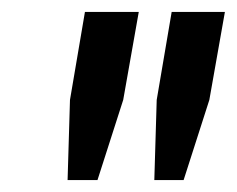

<svg xmlns="http://www.w3.org/2000/svg" viewBox="-20 -707 396 321"><path d="M93 -406 97 -540 122 -687H212L186 -540L143 -406ZM238 -406 242 -540 267 -687H356L330 -540L287 -406Z"/></svg>

Font: Archivo ExtraCondensed SemiBold
Style: Italic
Weight: 600
Width: 2
Italic angle: -10°
Designer: Hector Gatti
Foundry: Omnibus-Type
Version: Version 2.001